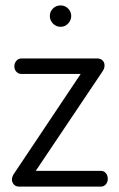

<svg xmlns="http://www.w3.org/2000/svg" viewBox="-20 -689 441 709"><path d="M50 0Q38 0 31 -8Q24 -16 24 -26Q24 -32 27 -39Q30 -46 34 -51L278 -416H58Q48 -416 40.5 -424Q33 -432 33 -444Q33 -456 40.5 -464.5Q48 -473 58 -473H340Q351 -473 358.5 -466Q366 -459 366 -447Q366 -435 357 -423L112 -58H353Q364 -58 371 -49.5Q378 -41 378 -28Q378 -17 371 -8.5Q364 0 353 0ZM204 -590Q187 -590 175.5 -602Q164 -614 164 -630Q164 -646 175.5 -657.5Q187 -669 204 -669Q220 -669 231.5 -657.5Q243 -646 243 -630Q243 -614 231.5 -602Q220 -590 204 -590Z"/></svg>

Font: Dosis ExtraLight
Style: Regular
Weight: 400
Version: Version 3.001; ttfautohint (v1.8.2)